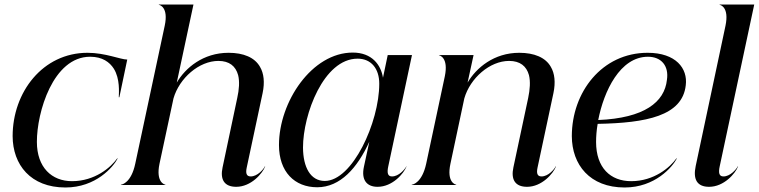

<svg xmlns="http://www.w3.org/2000/svg" viewBox="-20 -820 3363 851"><path d="M270 11C405 11 482 -80 501.5 -117.5L499.5 -118C471.5 -78.5 401 -17 299 -17C209.5 -17 143.5 -78 143.5 -191C143 -321.5 215 -568.5 379.5 -568.5C434 -568.5 466 -544.5 484.5 -515.5C512.5 -470.5 507 -410 506.5 -389H509L544 -556C514.5 -556 447 -586 368 -586C169.5 -586 36 -411.5 36 -216.5C36.5 -90 115.5 11 270 11Z M1027 8C1092.5 8 1143 -50.5 1155.5 -82.5H1154C1147.5 -69 1121 -38 1091 -38C1071.5 -38 1068.5 -53.5 1073.5 -77L1144 -407.5C1154 -455 1149.5 -495 1132.5 -523.5C1109 -565.5 1059 -586 993 -586C880.5 -586 802 -519.5 763.5 -454L837.5 -800H684V-798.5C687 -798.5 728 -789 710 -705.5L579.5 -94.5C562 -11 521.5 -1.5 516 -1.5V0H713V-1.5C710.5 -1.5 669.5 -11 687 -94.5L749 -384C775 -474 862.5 -550 948 -550C996.5 -550 1024.5 -527 1035.5 -487C1042.5 -459 1040 -423.5 1031.5 -385.5L966.5 -78C955 -25 973.5 8 1027 8Z M1386 10C1488 10 1564 -75.5 1617 -192L1593 -81C1580.5 -23 1605 8 1653.5 8C1719.5 8 1769.5 -50.5 1782 -82.5H1781C1774 -69 1747.5 -38 1717.5 -38C1698.5 -38 1694.5 -53.5 1701 -83L1806 -576H1698.5L1677.5 -475.5C1668.5 -532 1629 -587 1543.5 -587C1362.5 -587 1216.5 -369 1216.5 -177C1216.5 -58.5 1285.5 10 1386 10ZM1419.5 -18C1356.5 -18 1323.5 -78 1323 -166C1323 -313 1414.5 -560 1565 -560C1625.5 -560 1661 -515.5 1661 -449C1661 -277.5 1542 -18 1419.5 -18Z M1951.5 -481.5 1869 -94.5C1851 -11 1810.5 -1.5 1805 -1.5V0H2002V-1.5C1999.5 -1.5 1958.5 -11 1976.5 -94.5L2038 -384C2064 -474 2151 -550 2236.5 -550C2285 -550 2313.5 -527 2324.5 -487C2331.5 -459 2329 -423.5 2321 -385.5L2255.5 -78C2244 -25 2262.5 8 2316 8C2381.5 8 2432 -50.5 2444.5 -82.5H2443C2436.5 -69 2410 -38 2380 -38C2360.5 -38 2357.5 -53.5 2362.5 -77L2433 -407.5C2443 -455 2438.5 -495 2421.5 -523.5C2398 -565.5 2347.5 -586 2281.5 -586C2169.5 -586 2091 -519.5 2052.5 -454L2079 -576H1925.5V-575C1928 -575 1969 -565.5 1951.5 -481.5Z M2514.5 -216.5C2515 -90 2594 11 2748.5 11C2883.5 11 2960.5 -80 2980 -117.5L2978 -118C2950 -78.5 2879.5 -17 2777.5 -17C2686 -17 2622 -76 2622 -191C2622 -214.5 2624 -242.5 2629 -271C2844 -275 3004.5 -306 3019.5 -442C3029 -517 2975.5 -586 2850.5 -586C2648 -586 2514.5 -411.5 2514.5 -216.5ZM2631.5 -288C2656.5 -416.5 2728.5 -568.5 2852 -568.5C2911 -568.5 2945.5 -528 2936 -466C2925.5 -367.5 2836 -296.5 2631.5 -288Z M3195.5 -705.5 3063.5 -84C3051 -25 3069.5 8 3123 8C3188.5 8 3239 -50.5 3251.5 -82.5H3250C3243 -69 3216.5 -38 3186.5 -38C3167.5 -38 3163.5 -53.5 3170 -83L3323 -800H3169.5V-798.5C3172.5 -798.5 3213 -789 3195.5 -705.5Z"/></svg>

Font: Beautique Display Thin
Style: Bold
Weight: 500
Italic angle: -12°
Designer: Nhat-Quang Ngo
Version: Version 1.100;Glyphs 3.2.3 (3260)